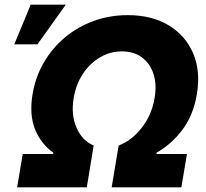

<svg xmlns="http://www.w3.org/2000/svg" viewBox="-20 -802 880 822"><path d="M53.3 0 77.4 -142.8H207.7L208.1 -148.4Q154.5 -186.8 129.8 -248.9Q105.1 -311.1 119.3 -398.4Q131.7 -472.7 167.8 -534.6Q203.8 -596.6 258.3 -642Q312.9 -687.5 381.4 -712.4Q449.9 -737.2 527 -737.2Q630 -737.2 702.1 -693.7Q774.1 -650.2 806.8 -573.9Q839.5 -497.5 822.8 -398.4Q808.2 -311.1 762.8 -248.9Q717.3 -186.8 650.6 -148.4L650.2 -142.8H780.5L756.4 0H458.1L487.9 -179Q544.4 -200.3 587.2 -255.5Q630 -310.7 642 -382.5Q651.6 -440.3 637.1 -485.3Q622.5 -530.2 587.9 -556.1Q553.3 -582 501.8 -582Q451 -582 407.5 -556.1Q364 -530.2 334.5 -485.3Q305 -440.3 295.5 -382.5Q283.4 -310.7 307.4 -255.5Q331.3 -200.3 381 -179L351.6 0ZM41.2 -612.2 111.5 -782H261.7L140.3 -612.2Z"/></svg>

Font: Inter UI Extra Bold
Style: Italic
Weight: 800
Italic angle: 9.39999°
Designer: Rasmus Andersson
Foundry: rsms
Version: 3.2;8d6f07862